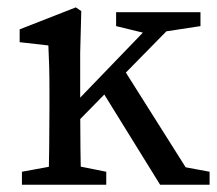

<svg xmlns="http://www.w3.org/2000/svg" viewBox="-20 -508 597 528"><path d="M113 0H203.5C201.5 -45 200.5 -148 200.5 -211.2V-361.9L203.5 -477.6L188.4 -487.7L34.1 -427.3V-392L113 -383C115 -343 116 -312.6 116 -257.6V-210C116 -148 115 -45 113 0ZM40.3 0H272.2V-35.7L172.5 -55.7H149.3L40.3 -35.7V0ZM158.1 -137.3 489.2 -474.5H427.1L158.1 -195.5V-137.3ZM420.3 0H556.4V-35.7L445 -56.4L510.7 -16L315 -326.1L255.9 -265.7L420.3 0ZM299.3 -436.2 400.3 -411.6 420.3 -419.2 531.3 -436.2V-474.5H299.3V-436.2Z"/></svg>

Font: Source Serif Variable
Style: Regular
Weight: 389
Designer: Frank Grießhammer
Foundry: Adobe Systems Incorporated
Version: Version 3.001;hotconv 1.0.111;makeotfexe 2.5.65597